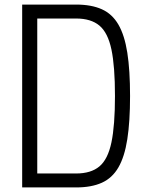

<svg xmlns="http://www.w3.org/2000/svg" viewBox="-20 -820 640 840"><path d="M77 0V-800H313Q380 -800 425.5 -779.5Q471 -759 498 -712.5Q525 -666 537 -589.5Q549 -513 549 -400Q549 -288 537 -211Q525 -134 498 -87.5Q471 -41 425.5 -20.5Q380 0 313 0ZM143 -61H313Q378 -61 415 -92Q452 -123 467.5 -197Q483 -271 483 -400Q483 -530 467.5 -603.5Q452 -677 415 -708Q378 -739 313 -739H143Z"/></svg>

Font: Victor Mono Thin Light
Style: Regular
Weight: 300
Monospace: yes
Version: Version 1.561;gftools[0.9.30]